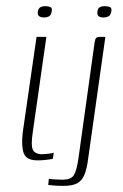

<svg xmlns="http://www.w3.org/2000/svg" viewBox="-20 -519 402 625"><path d="M102 3Q65 3 57 -21Q49 -45 54 -88L99 -399H131L87 -91Q80 -46 87 -31.5Q94 -17 118 -17Q124 -17 137.5 -18.5Q151 -20 155 -22L152 -2Q148 -1 141 0Q134 1 124 2Q114 3 102 3ZM124 -462Q115 -462 108.5 -465.5Q102 -469 103 -480Q105 -492 111.5 -495.5Q118 -499 127 -499Q137 -499 144 -496Q151 -493 148 -480Q146 -469 139 -465.5Q132 -462 124 -462ZM187 86Q170 86 156.5 85Q143 84 137 83L139 63Q144 64 158.5 65Q173 66 183 66Q210 66 219.5 52.5Q229 39 235 -1L288 -381Q289 -387 290.5 -391.5Q292 -396 296 -397.5Q300 -399 307 -399H323L267 -3Q263 30 255 49.5Q247 69 231.5 77.5Q216 86 187 86ZM317 -462Q308 -462 302 -465.5Q296 -469 297 -480Q298 -492 305 -495.5Q312 -499 321 -499Q331 -499 338 -496Q345 -493 342 -480Q340 -469 332.5 -465.5Q325 -462 317 -462Z"/></svg>

Font: Genos ExtraLight
Style: Italic
Weight: 250
Italic angle: -8°
Designer: Robert E. Leuschke
Foundry: Robert E. Leuschke
Version: Version 1.010